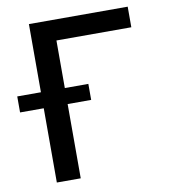

<svg xmlns="http://www.w3.org/2000/svg" viewBox="-111 -797 769 868"><g transform="rotate(-10 274.0 -363.5)"><path d="M189.6 0H79.9V-727.3H533.4V-632.8H189.6ZM297.6 -340.9H-28.8V-414.4H297.6Z"/></g></svg>

Font: Linik Sans Medium
Style: Regular
Weight: 500
Designer: Rasmus Andersson (font), Cristiano Sobral (main changes)
Foundry: rsms
Version: Version 3.018;June 1, 2022;FontCreator 14.0.0.2814 64-bit; t